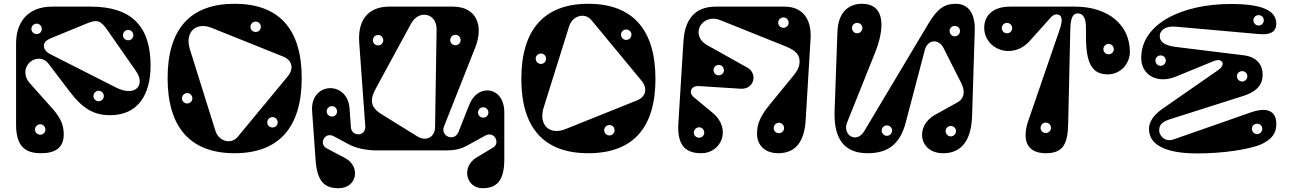

<svg xmlns="http://www.w3.org/2000/svg" viewBox="-20 -795 6822 1015"><path d="M460 -760H256C126 -760 65 -677 65 -565V-134C65 -8 128 15 197 15C274 15 317 -15 317 -85C317 -134 300 -172 259 -219L136 -357C110 -386 105 -430 132 -460C163 -494 210 -492 235 -460L350 -309C417 -221 476 -186 562 -186C713 -186 776 -299 776 -449C776 -652 679 -760 460 -760ZM212 -553C212 -574 228 -584 254 -595L439 -671C493 -693 511 -688 547 -637L699 -419C751 -345 695 -281 594 -332L247 -508C222 -521 212 -536 212 -553ZM193 -83C177 -83 165 -95 165 -110C165 -125 177 -138 193 -138C208 -138 220 -125 220 -110C220 -95 208 -83 193 -83ZM658 -582C642 -582 630 -594 630 -609C630 -624 642 -637 658 -637C673 -637 685 -624 685 -609C685 -594 673 -582 658 -582ZM502 -260C486 -260 474 -272 474 -287C474 -302 486 -315 502 -315C517 -315 529 -302 529 -287C529 -272 517 -260 502 -260ZM174 -615C158 -615 146 -627 146 -642C146 -657 158 -670 174 -670C189 -670 201 -657 201 -642C201 -627 189 -615 174 -615Z M1220 15C1453 15 1575 -120 1575 -382C1575 -644 1453 -775 1220 -775C988 -775 866 -644 866 -382C866 -120 988 15 1220 15ZM1501 -391 1237 -72C1199 -27 1135 -51 1119 -103L984 -534C955 -628 1018 -680 1098 -648L1477 -496C1525 -477 1535 -432 1501 -391ZM1332 -626C1316 -626 1304 -638 1304 -653C1304 -668 1316 -681 1332 -681C1347 -681 1359 -668 1359 -653C1359 -638 1347 -626 1332 -626ZM970 -248C954 -248 942 -260 942 -275C942 -290 954 -303 970 -303C985 -303 997 -290 997 -275C997 -260 985 -248 970 -248ZM1421 -121C1405 -121 1393 -133 1393 -148C1393 -163 1405 -176 1421 -176C1436 -176 1448 -163 1448 -148C1448 -133 1436 -121 1421 -121Z M1630 -208 1648 47C1656 164 1694 200 1770 200C1868 200 1888 85 1805 41L1707 -11C1663 -34 1697 -100 1744 -75L1822 -33C1858 -13 1914 0 1969 0H2344C2390 0 2423 -11 2447 -24L2545 -78C2594 -105 2626 -38 2587 -15L2500 37C2416 87 2444 200 2531 200C2603 200 2646 164 2646 47V-202C2646 -277 2603 -317 2557 -317C2516 -317 2480 -291 2459 -237L2404 -98C2382 -43 2307 -75 2327 -126L2492 -543C2539 -661 2498 -760 2374 -760H2038C1935 -760 1870 -699 1879 -570L1911 -128C1915 -72 1839 -71 1835 -122L1828 -221C1823 -294 1774 -329 1726 -329C1675 -329 1624 -287 1630 -208ZM1966 -326 2153 -670C2195 -747 2289 -725 2288 -640L2280 -123C2279 -68 2232 -46 2186 -74L1996 -192C1938 -228 1934 -267 1966 -326ZM2535 -173C2519 -173 2507 -185 2507 -200C2507 -215 2519 -228 2535 -228C2550 -228 2562 -215 2562 -200C2562 -185 2550 -173 2535 -173ZM1979 -555C1963 -555 1951 -567 1951 -582C1951 -597 1963 -610 1979 -610C1994 -610 2006 -597 2006 -582C2006 -567 1994 -555 1979 -555ZM2388 -556C2372 -556 2360 -568 2360 -583C2360 -598 2372 -611 2388 -611C2403 -611 2415 -598 2415 -583C2415 -568 2403 -556 2388 -556ZM1735 -179C1719 -179 1707 -191 1707 -206C1707 -221 1719 -234 1735 -234C1750 -234 1762 -221 1762 -206C1762 -191 1750 -179 1735 -179Z M3090 -775C2858 -775 2736 -640 2736 -378C2736 -116 2858 15 3090 15C3323 15 3445 -116 3445 -378C3445 -640 3323 -775 3090 -775ZM3107 -688 3371 -369C3405 -328 3395 -283 3347 -264L2968 -112C2888 -80 2825 -132 2854 -226L2989 -657C3005 -709 3069 -733 3107 -688ZM3202 -134C3217 -134 3229 -122 3229 -107C3229 -92 3217 -79 3202 -79C3186 -79 3174 -92 3174 -107C3174 -122 3186 -134 3202 -134ZM2840 -512C2855 -512 2867 -500 2867 -485C2867 -470 2855 -457 2840 -457C2824 -457 2812 -470 2812 -485C2812 -500 2824 -512 2840 -512ZM3291 -639C3306 -639 3318 -627 3318 -612C3318 -597 3306 -584 3291 -584C3275 -584 3263 -597 3263 -612C3263 -627 3275 -639 3291 -639Z M3593 -577 3566 -141C3559 -20 3610 15 3688 15C3793 15 3850 -114 3747 -199L3649 -280C3616 -307 3635 -343 3675 -340L3895 -326C3967 -321 3988 -406 3930 -438L3719 -556C3624 -609 3690 -728 3789 -688L4133 -550C4190 -527 4207 -503 4207 -471C4207 -448 4201 -427 4171 -391L4050 -243C4000 -182 3982 -141 3982 -88C3982 -28 4023 15 4094 15C4189 15 4232 -50 4239 -158L4265 -589C4272 -703 4215 -760 4128 -760H3764C3646 -760 3600 -684 3593 -577ZM3676 -67C3660 -67 3648 -79 3648 -94C3648 -109 3660 -122 3676 -122C3691 -122 3703 -109 3703 -94C3703 -79 3691 -67 3676 -67ZM4122 -648C4106 -648 4094 -660 4094 -675C4094 -690 4106 -703 4122 -703C4137 -703 4149 -690 4149 -675C4149 -660 4137 -648 4122 -648ZM3780 -397C3764 -397 3752 -409 3752 -424C3752 -439 3764 -452 3780 -452C3795 -452 3807 -439 3807 -424C3807 -409 3795 -397 3780 -397ZM4098 -91C4082 -91 4070 -103 4070 -118C4070 -133 4082 -146 4098 -146C4113 -146 4125 -133 4125 -118C4125 -103 4113 -91 4098 -91Z M5119 -184 5133 -633C5136 -729 5095 -775 5033 -775C4977 -775 4938 -754 4888 -670L4549 -102C4508 -33 4432 -82 4458 -147L4607 -519C4654 -637 4666 -775 4536 -775C4476 -775 4411 -740 4407 -626L4392 -208C4387 -59 4444 15 4567 15C4673 15 4738 -32 4768 -147L4869 -531C4884 -588 4943 -591 4968 -541L5061 -357C5084 -312 5078 -274 5042 -254L4923 -188C4815 -128 4838 15 4966 15C5104 15 5117 -122 5119 -184ZM4511 -674C4527 -674 4539 -662 4539 -647C4539 -632 4527 -619 4511 -619C4496 -619 4484 -632 4484 -647C4484 -662 4496 -674 4511 -674ZM5006 -129C5022 -129 5034 -117 5034 -102C5034 -87 5022 -74 5006 -74C4991 -74 4979 -87 4979 -102C4979 -117 4991 -129 5006 -129ZM4668 -132C4684 -132 4696 -120 4696 -105C4696 -90 4684 -77 4668 -77C4653 -77 4641 -90 4641 -105C4641 -120 4653 -132 4668 -132ZM5027 -658C5043 -658 5055 -646 5055 -631C5055 -616 5043 -603 5027 -603C5012 -603 5000 -616 5000 -631C5000 -646 5012 -658 5027 -658Z M5582 -639 5421 -171C5380 -62 5402 15 5509 15C5605 15 5625 -40 5627 -146L5638 -635C5639 -698 5650 -724 5677 -724C5711 -724 5721 -691 5721 -647V-603C5721 -465 5750 -399 5841 -402C5905 -404 5953 -459 5953 -521C5953 -660 5843 -760 5662 -760H5320C5216 -760 5183 -700 5183 -649C5183 -534 5331 -476 5423 -578L5535 -703C5545 -714 5556 -719 5565 -719C5592 -719 5602 -696 5582 -639ZM5508 -92C5493 -92 5481 -104 5481 -119C5481 -134 5493 -147 5508 -147C5524 -147 5536 -134 5536 -119C5536 -104 5524 -92 5508 -92ZM5840 -508C5825 -508 5813 -520 5813 -535C5813 -550 5825 -563 5840 -563C5856 -563 5868 -550 5868 -535C5868 -520 5856 -508 5840 -508ZM5303 -619C5288 -619 5276 -631 5276 -646C5276 -661 5288 -674 5303 -674C5319 -674 5331 -661 5331 -646C5331 -631 5319 -619 5303 -619Z M6195 -654 6635 -615C6710 -608 6727 -638 6727 -670C6727 -733 6666 -774 6487 -774C6231 -774 6013 -671 6013 -489C6013 -398 6098 -350 6196 -390L6396 -472C6442 -491 6462 -454 6422 -426L6124 -219C6079 -187 6054 -151 6054 -114C6054 -14 6174 16 6307 16C6441 17 6591 -6 6649 -33C6702 -58 6730 -90 6727 -147C6724 -207 6679 -231 6593 -201L6184 -58C6135 -41 6108 -82 6108 -104C6108 -129 6116 -149 6163 -164L6553 -288C6641 -316 6655 -363 6655 -400C6655 -448 6629 -494 6553 -503L6195 -547C6134 -555 6111 -575 6111 -604C6111 -632 6137 -659 6195 -654ZM6626 -141C6641 -141 6653 -129 6653 -114C6653 -99 6641 -86 6626 -86C6610 -86 6598 -99 6598 -114C6598 -129 6610 -141 6626 -141ZM6116 -502C6131 -502 6143 -490 6143 -475C6143 -460 6131 -447 6116 -447C6100 -447 6088 -460 6088 -475C6088 -490 6100 -502 6116 -502ZM6634 -715C6649 -715 6661 -703 6661 -688C6661 -673 6649 -660 6634 -660C6618 -660 6606 -673 6606 -688C6606 -703 6618 -715 6634 -715ZM6547 -419C6562 -419 6574 -407 6574 -392C6574 -377 6562 -364 6547 -364C6531 -364 6519 -377 6519 -392C6519 -407 6531 -419 6547 -419Z"/></svg>

Font: Pilowlava Atome
Style: Regular
Weight: 500
Designer: Anton Moglia, Jérémy Landes, Maksym Kobuzan (Cyrillic), Velvetyne Type Foundry
Foundry: Anton Moglia, Jérémy Landes, Velvetyne Type Foundry
Version: Version 1.002;Glyphs 3.3 (3303)